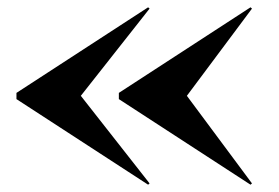

<svg xmlns="http://www.w3.org/2000/svg" viewBox="-20 -650 764 525"><path d="M665 -145 305 -379V-396L665 -630L669 -626.5L491 -388L669 -148.5ZM385 -145 25 -379V-396L385 -630L389 -626.5L201 -388L389 -148.5Z"/></svg>

Font: Bodoni Moda 28pt
Style: Bold
Weight: 700
Designer: Owen Earl
Foundry: indestructible type
Version: Version 2.005